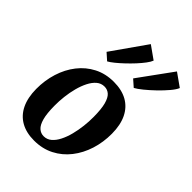

<svg xmlns="http://www.w3.org/2000/svg" viewBox="-252 -1004 1139 1139"><g transform="rotate(45 318.0 -434.5)"><path d="M333.3 -568.7Q400.2 -568.7 446.7 -542.7Q493.1 -516.7 517.8 -466.3Q542.4 -415.8 542.8 -342.8Q543.1 -271.6 522.9 -207.5Q502.6 -143.4 463.8 -93.8Q425.1 -44.2 369.6 -15.7Q314.2 12.8 244.5 12.8Q179.3 12.8 133 -13.2Q86.7 -39.3 62.2 -89.7Q37.8 -140.2 37.1 -212.6Q36.7 -284.6 56.9 -348.9Q77.1 -413.2 115.7 -462.6Q154.3 -512.1 209.4 -540.4Q264.4 -568.7 333.3 -568.7ZM314.1 -509.7Q286.2 -509.7 264.9 -491.6Q243.7 -473.4 228.3 -442.9Q212.9 -412.4 202.9 -374.5Q193 -336.7 188.4 -296.5Q183.8 -256.4 184.2 -219.6Q184.5 -154.5 194.9 -116.4Q205.3 -78.3 223.9 -62Q242.4 -45.6 266.8 -45.6Q294.5 -45.6 315.6 -63.6Q336.7 -81.6 352 -112.1Q367.4 -142.6 377.1 -180.6Q386.8 -218.6 391.4 -258.8Q396.1 -299.1 395.7 -336.4Q395.3 -401.9 385.2 -439.7Q375 -477.5 356.9 -493.6Q338.8 -509.7 314.1 -509.7ZM219.1 -626 176.7 -663.7 330 -881.8 411 -824.3Q405.4 -808.9 389 -787Q372.6 -765.1 349.9 -740.4Q327.1 -715.8 302.6 -692.7Q278.2 -669.6 256 -651.7Q233.9 -633.9 219.1 -626ZM442.1 -626.3 399.6 -663.7 554.3 -876.8 635.8 -819.1Q628.2 -799.5 604 -770.9Q579.9 -742.3 549.1 -712.6Q518.3 -682.9 489.2 -659.3Q460.1 -635.7 442.1 -626.3Z"/></g></svg>

Font: Merriweather Light
Style: Italic
Weight: 300
Italic angle: -7.8°
Designer: Eben Sorkin
Foundry: Eben Sorkin
Version: Version 2.101